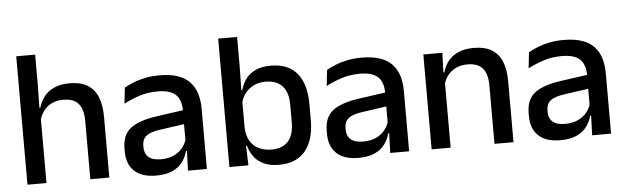

<svg xmlns="http://www.w3.org/2000/svg" viewBox="-45 -819 3214 986"><g transform="rotate(-5 1562.0 -325.5)"><path d="M386 0V-302Q386 -337.5 376.2 -363.5Q366.5 -389.5 344.2 -404Q322 -418.5 283.5 -418.5Q248 -418.5 222.2 -405.5Q196.5 -392.5 180.5 -370.5Q164.5 -348.5 157.5 -320.5L138 -388.5H162.5Q171 -419.5 190.5 -444.8Q210 -470 242.5 -485Q275 -500 322 -500Q379.5 -500 415 -478.2Q450.5 -456.5 467.2 -415Q484 -373.5 484 -313V0ZM62 0V-662H159.5V-506L157 -365L160 -358V0Z M889.5 0 893.5 -116 890 -131V-285L890.5 -309.5Q890.5 -366 861.8 -392.5Q833 -419 769.5 -419Q718 -419 674 -404.5Q630 -390 594.5 -371L603.5 -453Q623.5 -464.5 650.5 -475.5Q677.5 -486.5 711.5 -493.5Q745.5 -500.5 786 -500.5Q841.5 -500.5 880 -487.2Q918.5 -474 942 -449Q965.5 -424 976.2 -389Q987 -354 987 -311V0ZM724 11Q651.5 11 613 -24.8Q574.5 -60.5 574.5 -126.5V-141.5Q574.5 -211.5 617.8 -245.2Q661 -279 754 -292L901 -313L906.5 -242L765.5 -222Q715 -215 693.5 -197.8Q672 -180.5 672 -147V-140Q672 -106.5 692.8 -88.5Q713.5 -70.5 756 -70.5Q795 -70.5 823 -83.5Q851 -96.5 868.5 -118.2Q886 -140 892.5 -166.5L906 -101H888Q880 -71 861.5 -45.5Q843 -20 809.8 -4.5Q776.5 11 724 11Z M1357.5 11Q1314 11 1282.5 -2.8Q1251 -16.5 1231.2 -41.8Q1211.5 -67 1202.5 -100.5H1170L1198.5 -193Q1200.5 -152 1217 -124.8Q1233.5 -97.5 1262 -84Q1290.5 -70.5 1327 -70.5Q1383 -70.5 1412.5 -103.2Q1442 -136 1442 -201V-292.5Q1442 -355.5 1412.2 -388Q1382.5 -420.5 1326 -420.5Q1291.5 -420.5 1265 -407.5Q1238.5 -394.5 1221.2 -372.2Q1204 -350 1197 -321.5L1175.5 -388.5H1203.5Q1212 -419.5 1230.2 -444.8Q1248.5 -470 1280.5 -485Q1312.5 -500 1361.5 -500Q1449 -500 1494.8 -445Q1540.5 -390 1540.5 -284.5V-207Q1540.5 -100.5 1494 -44.8Q1447.5 11 1357.5 11ZM1103 0V-662H1200.5V-506L1198 -365.5L1198.5 -348.5V-145.5L1197 -114.5L1201 0Z M1932 0 1936 -116 1932.5 -131V-285L1933 -309.5Q1933 -366 1904.2 -392.5Q1875.5 -419 1812 -419Q1760.5 -419 1716.5 -404.5Q1672.5 -390 1637 -371L1646 -453Q1666 -464.5 1693 -475.5Q1720 -486.5 1754 -493.5Q1788 -500.5 1828.5 -500.5Q1884 -500.5 1922.5 -487.2Q1961 -474 1984.5 -449Q2008 -424 2018.8 -389Q2029.5 -354 2029.5 -311V0ZM1766.5 11Q1694 11 1655.5 -24.8Q1617 -60.5 1617 -126.5V-141.5Q1617 -211.5 1660.2 -245.2Q1703.5 -279 1796.5 -292L1943.5 -313L1949 -242L1808 -222Q1757.5 -215 1736 -197.8Q1714.5 -180.5 1714.5 -147V-140Q1714.5 -106.5 1735.2 -88.5Q1756 -70.5 1798.5 -70.5Q1837.5 -70.5 1865.5 -83.5Q1893.5 -96.5 1911 -118.2Q1928.5 -140 1935 -166.5L1948.5 -101H1930.5Q1922.5 -71 1904 -45.5Q1885.5 -20 1852.2 -4.5Q1819 11 1766.5 11Z M2469.5 0V-302Q2469.5 -337.5 2459.8 -363.5Q2450 -389.5 2427.8 -404Q2405.5 -418.5 2367 -418.5Q2331.5 -418.5 2305.5 -405.5Q2279.5 -392.5 2263.2 -370.5Q2247 -348.5 2240 -320.5L2224 -388.5H2245Q2253.5 -419.5 2273 -444.8Q2292.5 -470 2325 -485Q2357.5 -500 2405.5 -500Q2463 -500 2498.5 -478.2Q2534 -456.5 2550.8 -415Q2567.5 -373.5 2567.5 -313V0ZM2145.5 0V-489H2243.5L2239.5 -374.5L2243.5 -368.5V0Z M2973 0 2977 -116 2973.5 -131V-285L2974 -309.5Q2974 -366 2945.2 -392.5Q2916.5 -419 2853 -419Q2801.5 -419 2757.5 -404.5Q2713.5 -390 2678 -371L2687 -453Q2707 -464.5 2734 -475.5Q2761 -486.5 2795 -493.5Q2829 -500.5 2869.5 -500.5Q2925 -500.5 2963.5 -487.2Q3002 -474 3025.5 -449Q3049 -424 3059.8 -389Q3070.5 -354 3070.5 -311V0ZM2807.5 11Q2735 11 2696.5 -24.8Q2658 -60.5 2658 -126.5V-141.5Q2658 -211.5 2701.2 -245.2Q2744.5 -279 2837.5 -292L2984.5 -313L2990 -242L2849 -222Q2798.5 -215 2777 -197.8Q2755.5 -180.5 2755.5 -147V-140Q2755.5 -106.5 2776.2 -88.5Q2797 -70.5 2839.5 -70.5Q2878.5 -70.5 2906.5 -83.5Q2934.5 -96.5 2952 -118.2Q2969.5 -140 2976 -166.5L2989.5 -101H2971.5Q2963.5 -71 2945 -45.5Q2926.5 -20 2893.2 -4.5Q2860 11 2807.5 11Z"/></g></svg>

Font: Anek Bangla Medium Medium
Style: Regular
Weight: 500
Version: Version 1.003